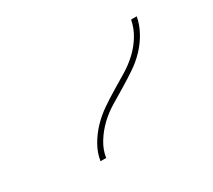

<svg xmlns="http://www.w3.org/2000/svg" viewBox="-76 -902 653 590"><g transform="rotate(-30 250.0 -607.0)"><path d="M135 -442Q139 -469 153.5 -494.5Q168 -520 188 -541Q208 -562 232 -578.5Q256 -595 281 -610Q306 -625 331 -640Q356 -655 377.5 -675Q399 -695 414 -720Q429 -745 434 -772H454Q449 -745 435 -719.5Q421 -694 401 -673Q381 -652 356.5 -635.5Q332 -619 307 -604Q282 -589 257 -574Q232 -559 211 -539Q190 -519 174.5 -494Q159 -469 155 -442Z"/></g></svg>

Font: Iosevka Thin Oblique
Style: Regular
Weight: 100
Italic angle: -9°
Monospace: yes
Designer: Belleve Invis
Foundry: Belleve Invis
Version: Version 32.5.0; ttfautohint (v1.8.4)